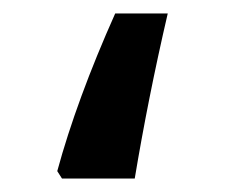

<svg xmlns="http://www.w3.org/2000/svg" viewBox="-20 -265 334 285"><path d="M72 0H180C193 -78 209 -159 229 -245H151C113 -160 84 -81 65 -11Z"/></svg>

Font: Noto Sans Hanifi Rohingya Medium
Style: Regular
Weight: 500
Designer: Monotype Design Team and DaltonMaag
Foundry: Google LLC
Version: Version 2.102